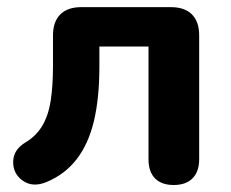

<svg xmlns="http://www.w3.org/2000/svg" viewBox="-20 -510 646 538"><path d="M396.1 -64V-379.7H258.5V-324Q258.5 -234.7 243.1 -170.5Q227.7 -106.4 194.8 -63.9Q162 -21.4 110.2 0.2Q71.7 15.8 44.1 -3.5Q16.4 -22.9 16.9 -56.9Q17.4 -90.9 52.3 -111.5Q81.6 -129.1 98.7 -157.9Q115.7 -186.8 122.1 -227.9Q128.5 -269 128.5 -328.6V-410.8Q128.5 -449.3 149 -469.7Q169.4 -490 207.7 -490H458.9Q497.4 -490 517.7 -469.7Q538.1 -449.3 538.1 -410.8V-64Q538.1 -28.9 519.4 -10.2Q500.8 8.4 466.7 8.4Q432.6 8.4 414.3 -10.2Q396.1 -28.9 396.1 -64Z"/></svg>

Font: SN Pro Thin
Style: Regular
Weight: 200
Designer: Tobias Whetton
Foundry: Supernotes
Version: Version 1.003;Glyphs 3.3 (3324)